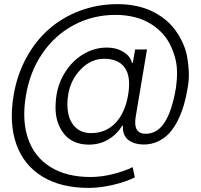

<svg xmlns="http://www.w3.org/2000/svg" viewBox="-20 -720 976 932"><path d="M410.2 192.1Q276.3 192.1 186.1 137.3Q95.9 82.4 59.7 -18.8Q23.4 -120 45.8 -255.7Q62.1 -354.8 106.9 -437.7Q151.6 -520.6 217.3 -578.3Q283 -636 368.8 -668Q454.5 -699.9 551.1 -699.9Q598 -699.9 640.1 -691.2Q682.2 -682.5 716.1 -666.4Q750 -650.2 779.1 -627.3Q808.2 -604.4 829 -576.3Q849.8 -548.3 865.4 -515.4Q881 -482.6 888 -446.6Q894.9 -410.5 896.5 -372Q898.1 -333.5 891 -293.7Q883.9 -250.7 873.2 -213.1Q862.6 -175.4 844.8 -138.8Q827.1 -102.3 804.3 -76.3Q781.6 -50.4 748.9 -34.4Q716.3 -18.5 677.6 -18.5Q657 -18.5 638.8 -23.4Q620.7 -28.4 605.6 -38.7Q590.6 -49 582.7 -67.3Q574.9 -85.6 576.7 -109.7H572.8Q548.3 -68.2 505 -42.4Q461.6 -16.7 405.9 -18.1Q370.7 -18.8 342.2 -31.2Q313.6 -43.7 294.6 -65.5Q275.6 -87.4 263.7 -117.2Q251.8 -147 250 -182.5Q248.2 -218 254.3 -258.5Q264.6 -321.7 298.5 -373.2Q332.4 -424.7 381 -454.9Q429.7 -485.1 484 -488.6Q537.6 -491.8 575.3 -470.3Q612.9 -448.9 620.7 -414.4H624.6L636 -479.8H693.5L638.1 -149.5Q626.4 -70.7 687.1 -70.7Q744 -70.7 779.7 -126.6Q815.3 -182.5 834.2 -294.4Q839.8 -334.2 839.3 -372Q838.8 -409.8 828.5 -445Q818.2 -480.1 801.8 -510.8Q785.5 -541.5 759.6 -566.8Q733.7 -592 701.9 -609.9Q670.1 -627.8 628.9 -637.8Q587.7 -647.7 540.8 -647.7Q431.1 -647.7 338.8 -598.7Q246.4 -549.7 185.4 -460.2Q124.3 -370.7 105.5 -253.9Q85.6 -134.9 116.5 -46.2Q147.4 42.6 225.3 90.9Q303.3 139.2 419.4 139.2Q473 139.2 530.4 124.5Q587.7 109.7 623.9 91.3L634.6 141Q590.2 163 527.9 177.6Q465.6 192.1 410.2 192.1ZM421.9 -73.9Q493.6 -73.9 540.5 -123Q587.4 -172.2 602.3 -261.4Q616.5 -348.4 585.6 -391.5Q554.7 -434.7 485.8 -434.7Q422.2 -434.7 372.7 -384.1Q323.2 -333.5 311.1 -261.4Q302.9 -209.9 311.4 -168.3Q320 -126.8 348.2 -100.3Q376.4 -73.9 421.9 -73.9Z"/></svg>

Font: Karasuma Gothic
Style: Light Italic
Weight: 300
Italic angle: 9.39998°
Designer: Rasmus Andersson / Ryoko Nishizuka
Foundry: rsms
Version: Version 1.00